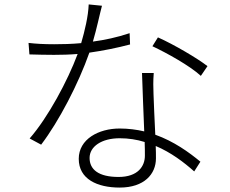

<svg xmlns="http://www.w3.org/2000/svg" viewBox="-20 -810 1040 868"><path d="M566 -660C509 -641 453 -629 400 -622C417 -679 431 -747 441 -784L381 -790C379 -736 363 -670 347 -615C304 -611 263 -610 225 -610C178 -610 143 -612 109 -616L113 -564C147 -563 189 -562 224 -562C259 -562 295 -563 331 -566C286 -445 197 -279 114 -184L166 -156C246 -261 335 -432 384 -572C448 -581 511 -594 568 -609ZM635 -106C635 -59 604 -10 516 -10C425 -10 385 -44 385 -96C385 -148 440 -185 521 -185C561 -185 599 -179 634 -168C635 -145 635 -123 635 -106ZM622 -480C624 -405 629 -301 632 -216C598 -224 560 -229 521 -229C426 -229 336 -181 336 -92C336 0 420 38 521 38C632 38 685 -23 685 -94C685 -110 685 -129 684 -150C753 -121 812 -76 858 -35L886 -79C834 -122 766 -171 682 -201C679 -269 675 -343 674 -385C673 -417 672 -439 675 -480ZM669 -601C733 -571 838 -513 888 -467L918 -511C873 -546 766 -609 694 -641Z"/></svg>

Font: Noto Sans JP Light
Style: Regular
Weight: 300
Designer: Ryoko NISHIZUKA (kana & ideographs); Paul D. Hunt (Latin, Greek & Cyrillic); Wenlong ZHANG (bopomofo); Sandoll Communica
Foundry: Adobe Systems Incorporated
Version: Version 1.004;PS 1.004;hotconv 1.0.82;makeotf.lib2.5.63406